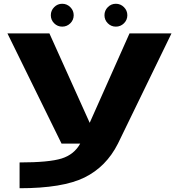

<svg xmlns="http://www.w3.org/2000/svg" viewBox="-20 -763 972 1020"><path d="M307 0 19.5 -585.5H242.5L456.5 -110.5L668 -585.5H891L606.5 0Q544.5 123 428.8 180Q313 237 84 237V100Q240.5 100 307.5 79Q374 58 406 0ZM310.5 -621.5Q285.5 -621.5 267.8 -639.2Q250 -657 250 -682Q250 -707 267.8 -725Q285.5 -743 310.5 -743Q335.5 -743 353.5 -725Q371.5 -707 371.5 -682Q371.5 -657 353.5 -639.2Q335.5 -621.5 310.5 -621.5ZM595.5 -621.5Q570.5 -621.5 552.8 -639.2Q535 -657 535 -682Q535 -707 552.8 -725Q570.5 -743 595.5 -743Q620.5 -743 638.5 -725Q656.5 -707 656.5 -682Q656.5 -657 638.5 -639.2Q620.5 -621.5 595.5 -621.5Z"/></svg>

Font: Anybody UltraExpanded Regular
Style: Bold
Weight: 700
Width: 9
Designer: Tyler Finck
Foundry: Etcetera Type Company
Version: Version 1.010; ttfautohint (v1.8.3) -l 8 -r 50 -G 200 -x 14 